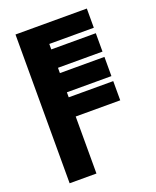

<svg xmlns="http://www.w3.org/2000/svg" viewBox="-157 -951 849 1043"><g transform="rotate(-20 268.0 -430.0)"><path d="M216.8 0V-329.5H474.2V-440.5H216.8V-469.5H474.2V-580.5H216.8V-611.1H474.2V-717.4H216.8V-749H474.2V-860H61.8V0Z"/></g></svg>

Font: Stormning
Style: Bold
Weight: 400
Designer: Robert Jablonski, Mew Too
Foundry: Cannot Into Space Fonts
Version: Version 0.90